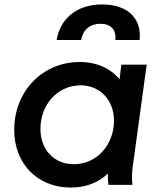

<svg xmlns="http://www.w3.org/2000/svg" viewBox="-20 -832 709 864"><path d="M299 12C363 12 423 -9 465 -51C465 -33 466 -18 468 0H576C573 -29 573 -52 578 -87L640 -541H526L518 -475C478 -524 416 -553 338 -553C175 -553 44 -425 44 -247C44 -96 148 12 299 12ZM162 -252C162 -360 238 -448 343 -448C431 -448 493 -380 493 -289C493 -182 417 -93 312 -93C223 -93 162 -159 162 -252ZM235 -652H345C353 -698 385 -725 432 -725C479 -725 504 -698 499 -652H608C618 -738 566 -812 439 -812C314 -812 248 -736 235 -652Z"/></svg>

Font: Mluvka SemiBold
Style: Italic
Weight: 600
Italic angle: -8°
Designer: Modified by Jiří Krblich, Original typeface by Gumpita Rahayu
Foundry: Gumpita Rahayu & Jiří Krblich
Version: Version 2.000;Glyphs 3.1.1 (3134)